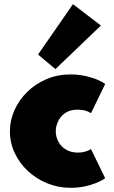

<svg xmlns="http://www.w3.org/2000/svg" viewBox="-20 -885 545 921"><path d="M319.5 16Q260.5 16 207.8 -5.2Q155 -26.5 114.5 -64Q74 -101.5 50.8 -150.8Q27.5 -200 27.5 -255.5Q27.5 -307.5 49.2 -356.2Q71 -405 110.2 -443.8Q149.5 -482.5 202.8 -505.2Q256 -528 318.5 -528Q367.5 -528 413.5 -514.5Q459.5 -501 484.5 -482L416.5 -342Q391.5 -359 352.5 -359Q315.5 -359 292.2 -342.5Q269 -326 258.2 -302Q247.5 -278 247.5 -256Q247.5 -228.5 260.2 -205Q273 -181.5 297 -167.2Q321 -153 353.5 -153Q373.5 -153 390.2 -158.2Q407 -163.5 416.5 -170L484.5 -30Q458.5 -11.5 413.8 2.2Q369 16 319.5 16ZM246 -553.5 162.5 -623.5 330 -865 464 -762.5Z"/></svg>

Font: Spartan Thin Black
Style: Regular
Weight: 900
Version: Version 1.004